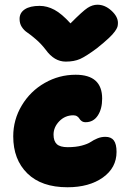

<svg xmlns="http://www.w3.org/2000/svg" viewBox="-20 -812 548 814"><path d="M393.1 -792Q424.8 -792 452.4 -766.8Q480 -741.7 480 -714.8Q480 -705.1 477.8 -698Q475.6 -690.9 467 -678.7Q458.5 -666.5 439.9 -649.2Q421.4 -631.8 390.1 -606.9Q344.7 -573.2 319.6 -562Q294.4 -550.8 258.8 -550.8Q210 -550.8 173.8 -601.1Q154.8 -626 132.1 -645.5Q109.4 -665 95.7 -674.1Q82 -683.1 72.5 -697.5Q63 -711.9 63 -731.9Q63 -757.8 85.2 -772.5Q107.4 -787.1 147.9 -787.1Q179.7 -787.1 210.7 -770.5Q241.7 -753.9 278.8 -712.9Q330.6 -765.1 351.3 -778.6Q372.1 -792 393.1 -792ZM266.1 -18.1Q155.8 -18.1 95.9 -76.9Q36.1 -135.7 36.1 -233.9Q36.1 -304.7 72.5 -365.2Q108.9 -425.8 169.7 -460.4Q230.5 -495.1 300.8 -495.1Q413.1 -495.1 413.1 -394Q413.1 -350.1 394.5 -322Q376 -293.9 342.8 -293.9Q333 -293.9 326.4 -298.6Q319.8 -303.2 316.9 -308.6Q314 -314 307.4 -318.6Q300.8 -323.2 291 -323.2Q255.9 -323.2 231.4 -298.1Q207 -272.9 207 -241.2Q207 -213.9 220.9 -200.9Q234.9 -188 267.1 -188Q301.3 -188 326.7 -194.8Q352.1 -201.7 364.3 -210Q376.5 -218.3 392.6 -225.1Q408.7 -231.9 426.8 -231.9Q451.2 -231.9 462.6 -216.6Q474.1 -201.2 474.1 -168Q474.1 -100.6 416 -59.3Q357.9 -18.1 266.1 -18.1Z"/></svg>

Font: Shantell Sans Irregular
Style: Regular
Weight: 800
Designer: Stephen Nixon, Anya Danilova, Shantell Martin
Foundry: Arrow Type
Version: Version 1.006;[9816181b4]